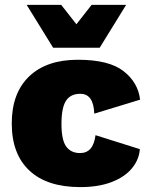

<svg xmlns="http://www.w3.org/2000/svg" viewBox="-20 -754 614 784"><path d="M552 -347 365 -290Q362 -371 308 -371Q268 -371 249.5 -342.5Q231 -314 231 -248Q231 -182 250.5 -155.5Q270 -129 307 -129Q361 -129 370 -202L551 -145Q548 -102 518.5 -66.5Q489 -31 435.5 -10.5Q382 10 308 10Q172 10 100 -57.5Q28 -125 28 -250Q28 -374 99 -442Q170 -510 298 -510Q425 -510 484.5 -463.5Q544 -417 552 -347ZM387 -559H197L89 -734H230L292 -655L354 -734H495Z"/></svg>

Font: Work Sans ExtraBold
Style: Regular
Weight: 800
Designer: Wei Huang
Foundry: Wei Huang
Version: Version 1.500